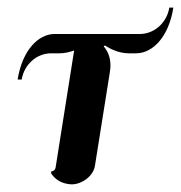

<svg xmlns="http://www.w3.org/2000/svg" viewBox="-20 -480 476 505"><path d="M126.2 -39.1C125.2 -33.2 120.8 -29.3 115 -29.3L114.3 -24.4C126 -5.9 145 3.9 168.2 4.9C195.6 4.9 225.3 -16.6 229.7 -43.9L268.6 -288.1C270.5 -299.8 270.5 -303.7 270.5 -308.6C270.5 -329.1 263.4 -345.5 252.7 -358.2L255.9 -360.4C268.8 -352.1 292 -339.8 318.4 -339.8H337.9C381.6 -339.8 423.8 -382.8 436 -460H425.3C419.2 -420.9 386.2 -390.6 347.9 -390.6H123.8C80.8 -390.6 38.6 -347.9 26.4 -270.8H37.1C43.2 -309.8 76.2 -339.8 114.3 -339.8H136.7C150.1 -339.8 163.1 -343 175 -347.2Z"/></svg>

Font: RisaltypS01
Style: Medium
Weight: 500
Italic angle: -9°
Designer: gluk
Foundry: gluk
Version: Version 0.24